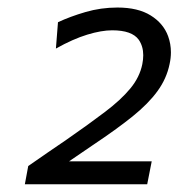

<svg xmlns="http://www.w3.org/2000/svg" viewBox="-20 -791 474 510"><path d="M46 -301.5 55 -350Q80.5 -367.5 105.5 -385Q130.5 -402 156 -419.5Q216.5 -461.5 259 -493.8Q301.5 -526 326.2 -556Q351 -586 358 -620.5Q360.5 -633 360.5 -644.5Q360.5 -668 348.5 -685.5Q330.5 -710.5 278 -710.5Q249.5 -710.5 211.8 -699Q174 -687.5 128.5 -662L134 -732Q166 -747 207 -759Q248 -771 292 -771Q346.5 -771 380.2 -750Q414 -729 426.5 -695Q434 -674.5 434 -652Q434 -637 430.5 -621Q422.5 -582 398.2 -548.8Q374 -515.5 331.8 -481.5Q289.5 -447.5 226.5 -405.5L163.5 -362.5H383L371 -301.5Z"/></svg>

Font: Heraclito
Style: Italic
Weight: 400
Italic angle: -12°
Designer: Kostas Bartsokas (font) & Cristiano Sobral (main changes)
Foundry: Kostas Bartsokas (font) & Cristiano Sobral (main changes)
Version: Version 1.00;July 8, 2020;FontCreator 13.0.0.2655 64-bit